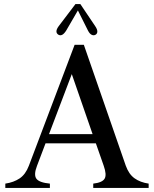

<svg xmlns="http://www.w3.org/2000/svg" viewBox="-20 -919 752 939"><path d="M6 0V-21Q47 -27 76 -46.5Q105 -66 121 -108L345 -700H390L595 -109Q610 -67 638 -47Q666 -27 707 -21V0H619H542H436V-21Q480 -26 491.5 -45Q503 -64 487 -109L445 -229L462 -218H192L208 -232L161 -108Q144 -64 158 -45Q172 -26 224 -21V0H100H94ZM203 -263H448L438 -248L323 -580H340L214 -248ZM267 -791 349 -899H373L445 -792Q456 -776 456 -765Q456 -754 447 -749Q438 -744 428 -749Q418 -754 410 -770L361 -868L304 -770Q294 -754 284.5 -749Q275 -744 266 -749Q256 -755 256 -765.5Q256 -776 267 -791Z"/></svg>

Font: RL Madena Variable
Style: Regular
Weight: 400
Designer: I Kadek Wantara Putra
Foundry: Roughlines ID
Version: Version 1.000;Glyphs 3.1.2 (3151)